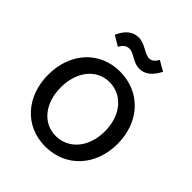

<svg xmlns="http://www.w3.org/2000/svg" viewBox="-201 -833 967 967"><g transform="rotate(45 283.0 -349.0)"><path d="M185 -602C199 -628 214 -637 234 -637C264 -637 295 -600 339 -600C380 -600 410 -626 435 -674L381 -705C368 -681 354 -672 337 -672C307 -672 270 -710 227 -710C183 -710 153 -683 131 -634ZM281 12C427 12 530 -99 530 -255C530 -411 427 -522 281 -522C137 -522 36 -411 36 -255C36 -99 137 12 281 12ZM281 -63C190 -63 126 -142 126 -255C126 -367 190 -447 281 -447C374 -447 440 -367 440 -255C440 -142 374 -63 281 -63Z"/></g></svg>

Font: Alpha Lyrae Medium
Style: Regular
Weight: 500
Designer: Nikolay Petroussenko, Plamen Motev
Foundry: Fontfabric LLC
Version: Version 1.000;hotconv 1.0.109;makeotfexe 2.5.65596